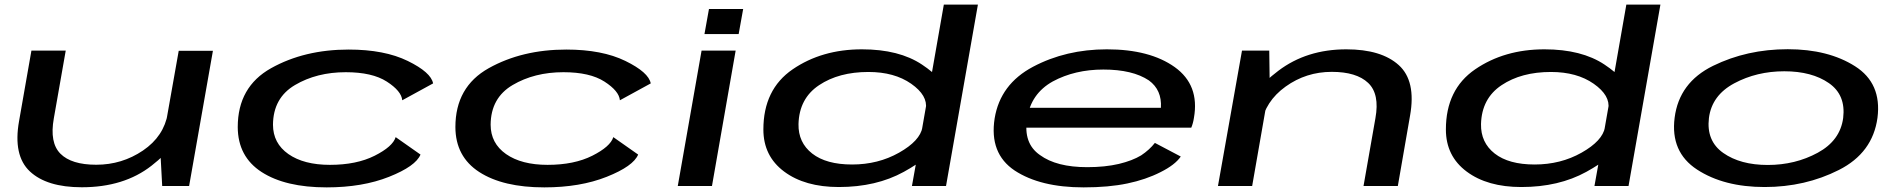

<svg xmlns="http://www.w3.org/2000/svg" viewBox="-20 -805 8230 831"><path d="M682 0H798.5L901.5 -585H753.5L674.5 -139.5ZM264.5 -586H116L62.5 -281Q36 -132 109.2 -63.2Q182.5 5.5 334 5.5Q516.5 5.5 635.8 -87.8Q755 -181 769 -262.5L706.5 -315.5Q689.5 -215 598.8 -153.5Q508 -92 396.5 -92Q289 -92 241.5 -139.8Q194 -187.5 213 -293Z M1394 6Q1549 6 1664 -39.8Q1779 -85.5 1800 -136L1692.5 -211.5Q1680 -170.5 1601.5 -131Q1523 -91.5 1408 -91.5Q1295 -91.5 1228.2 -138.2Q1161.5 -185 1161.5 -265.5Q1162.5 -381.5 1256.8 -437Q1351 -492.5 1476.5 -492.5Q1591 -492.5 1654.2 -451.8Q1717.5 -411 1721 -371L1854.5 -444Q1845.5 -492 1744.8 -541.2Q1644 -590.5 1489 -590.5Q1297.5 -590.5 1153.2 -509.8Q1009 -429 1009 -255Q1009.5 -127 1112.2 -60.5Q1215 6 1394 6Z M2336 6Q2491 6 2606 -39.8Q2721 -85.5 2742 -136L2634.5 -211.5Q2622 -170.5 2543.5 -131Q2465 -91.5 2350 -91.5Q2237 -91.5 2170.2 -138.2Q2103.5 -185 2103.5 -265.5Q2104.5 -381.5 2198.8 -437Q2293 -492.5 2418.5 -492.5Q2533 -492.5 2596.2 -451.8Q2659.5 -411 2663 -371L2796.5 -444Q2787.5 -492 2686.8 -541.2Q2586 -590.5 2431 -590.5Q2239.5 -590.5 2095.2 -509.8Q1951 -429 1951 -255Q1951.5 -127 2054.2 -60.5Q2157 6 2336 6Z M2913.5 0H3061.5L3164 -586H3016.5ZM3048.5 -766 3029 -657.5H3177L3196.5 -766Z M3927 0H4074.5L4212.5 -785H4065L3948.5 -120ZM3610.5 4.5Q3772.5 4.5 3891.8 -61.2Q4011 -127 4020 -173L3972.5 -254Q3962 -195.5 3871.2 -144.2Q3780.5 -93 3668 -93Q3556 -93 3495.2 -140.5Q3434.5 -188 3436 -268Q3439 -379 3524.8 -436.2Q3610.5 -493.5 3738.5 -493.5Q3851 -493.5 3923.8 -442.5Q3996.5 -391.5 3987 -333.5L4060.5 -413.5Q4069.5 -459.5 3970.5 -525.5Q3871.5 -591.5 3710.5 -591.5Q3537 -591.5 3410.5 -504.8Q3284 -418 3284 -244.5Q3284 -129.5 3373.8 -62.5Q3463.5 4.5 3610.5 4.5Z M4670 6 4685.5 -81.5Q4552.5 -81.5 4481 -134Q4408 -184.5 4425.5 -292Q4441.5 -399.5 4536.5 -452.5Q4632 -504 4755.5 -504Q4882 -504 4952.5 -457Q5009.5 -415.5 5004.5 -338.5H4418L4403 -252.5H5136Q5144 -271.5 5147.5 -295Q5172.5 -437 5064.5 -514.5Q4956.5 -591.5 4770.5 -591.5Q4593.5 -591.5 4451 -516Q4309.5 -441 4285 -293Q4261 -141 4371.5 -67Q4482.5 6 4670 6ZM4685.5 -81.5 4670 6Q4779 6 4859.5 -11Q4939 -27.5 5003 -60Q5066 -91.5 5090.5 -127.5L4978.5 -186.5Q4955 -156.5 4919 -132.5Q4881 -109.5 4822.5 -95.5Q4762.5 -81.5 4685.5 -81.5Z M5251.5 0H5399.5L5475.5 -435L5473.5 -586H5355.5ZM5881.5 0H6030L6083 -305Q6109.5 -455 6034 -523.2Q5958.5 -591.5 5807 -591.5Q5635.5 -591.5 5513 -498.8Q5390.5 -406 5375.5 -323.5L5438 -266.5Q5455.5 -366.5 5544.2 -430.2Q5633 -494 5744 -494Q5851 -494 5901.5 -446.2Q5952 -398.5 5933 -293.5Z M6881 0H7028.5L7166.5 -785H7019L6902.5 -120ZM6564.5 4.5Q6726.5 4.5 6845.8 -61.2Q6965 -127 6974 -173L6926.5 -254Q6916 -195.5 6825.2 -144.2Q6734.5 -93 6622 -93Q6510 -93 6449.2 -140.5Q6388.5 -188 6390 -268Q6393 -379 6478.8 -436.2Q6564.5 -493.5 6692.5 -493.5Q6805 -493.5 6877.8 -442.5Q6950.5 -391.5 6941 -333.5L7014.5 -413.5Q7023.5 -459.5 6924.5 -525.5Q6825.5 -591.5 6664.5 -591.5Q6491 -591.5 6364.5 -504.8Q6238 -418 6238 -244.5Q6238 -129.5 6327.8 -62.5Q6417.5 4.5 6564.5 4.5Z M7617.5 4.5Q7793 4.5 7939.2 -69.5Q8085.5 -143.5 8106 -295.5Q8125 -444.5 8009 -518.2Q7893 -592 7717.5 -592Q7541 -592 7394.2 -520Q7247.5 -448 7228 -295.5Q7209 -147 7325 -71.2Q7441 4.5 7617.5 4.5ZM7631 -91Q7512.5 -91 7438.5 -143Q7364.5 -195 7376.5 -294.5Q7389 -392.5 7486.2 -444.5Q7583.5 -496.5 7702.5 -496.5Q7822 -496.5 7895.8 -445.2Q7969.5 -394 7957.5 -294.5Q7944.5 -196.5 7847.2 -143.8Q7750 -91 7631 -91Z"/></svg>

Font: Anybody ExtraExpanded Medium
Style: Italic
Weight: 500
Width: 8
Italic angle: -10°
Version: Version 1.113;gftools[0.9.25]